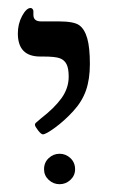

<svg xmlns="http://www.w3.org/2000/svg" viewBox="-20 -607 302 483"><path d="M206.1 -445.8Q206.1 -407.7 196.3 -379.6Q186.5 -351.6 164.3 -327.4Q142.1 -303.2 118.7 -286.1Q95.2 -269 87.9 -269Q83.5 -269 75.7 -279.1Q67.9 -289.1 67.9 -293Q67.9 -296.9 72.3 -299.8L83 -309.1Q116.7 -335 134.8 -360.1Q152.8 -385.3 152.8 -414.1Q152.8 -434.6 147.5 -445.3Q142.1 -456.1 130.6 -460.4Q119.1 -464.8 87.9 -464.8H81.1Q24.9 -464.8 24.9 -522.9Q24.9 -546.9 35.6 -566.9Q46.4 -586.9 57.1 -586.9Q59.6 -586.9 61.8 -584.5Q64 -582 64 -579.1V-569.8Q64 -553.2 83 -553.2H127Q166 -553.2 179.4 -543.5Q192.9 -533.7 199.5 -510.5Q206.1 -487.3 206.1 -445.8ZM90.8 -181.2Q90.8 -198.2 102.5 -209.2Q114.3 -220.2 129.9 -220.2Q145.5 -220.2 157.2 -209.2Q168.9 -198.2 168.9 -181.2Q168.9 -165.5 157.2 -154.5Q145.5 -143.6 129.9 -143.6Q114.3 -143.6 102.5 -154.5Q90.8 -165.5 90.8 -181.2Z"/></svg>

Font: Liberation Serif
Style: Regular
Weight: 400
Designer: Steve Matteson
Foundry: Ascender Corporation
Version: Version 2.1.5